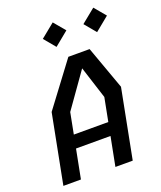

<svg xmlns="http://www.w3.org/2000/svg" viewBox="-171 -1066 981 1172"><g transform="rotate(-20 320.0 -480.0)"><path d="M34.5 0H148.5L185 -188H409L372.5 0H485L572 -448.5L470.5 -730H332.5L121.5 -448.5ZM201.5 -272.5 228 -409.5 387.5 -635 455 -424.5 425.5 -272.5ZM223.5 -886 285.5 -811.5 376.5 -886 314.5 -960ZM487 -886 549 -811.5 640 -886 578 -960Z"/></g></svg>

Font: Monaspace Krypton Medium
Style: Italic
Weight: 500
Italic angle: -11°
Designer: Riley Cran & the Lettermatic Team
Foundry: Lettermatic
Version: Version 1.101 (Monaspace Krypton)